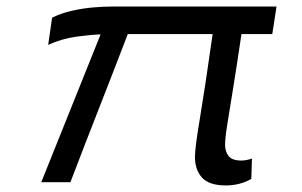

<svg xmlns="http://www.w3.org/2000/svg" viewBox="-20 -556 923 586"><path d="M670 10Q618 10 596.5 -14Q575 -38 575 -77Q575 -105 590 -194Q605 -283 629 -452H370Q326 -337 282 -225Q238 -113 195 0H106Q151 -113 196.5 -225.5Q242 -338 287 -451Q256 -450 212.5 -444Q169 -438 127 -419L139 -502Q167 -516 201 -523.5Q235 -531 266.5 -533.5Q298 -536 319 -536H824L811 -452H717Q701 -344 690 -277Q679 -210 673 -172Q667 -134 667 -113Q667 -94 677.5 -80Q688 -66 717 -66Q731 -66 749 -72L747 -10Q730 0 710 5Q690 10 670 10Z"/></svg>

Font: Georama ExtraExtended
Style: Italic
Weight: 400
Width: 8
Italic angle: -9°
Designer: Jean-Baptiste Levee
Foundry: Production Type
Version: Version 1.000